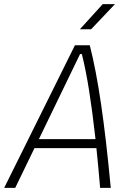

<svg xmlns="http://www.w3.org/2000/svg" viewBox="-32 -914 638 934"><path d="M-11.7 0 332.5 -693.8H404.8Q434.6 -577.1 459.5 -408.4Q484.4 -239.7 506.8 0H455.1Q446.3 -105 437 -193.4H135.7L42 0ZM157.2 -237.3H432.6Q417.5 -372.1 401.4 -473.6Q385.3 -575.2 366.2 -650.9H357.4ZM356.4 -771.5 467.8 -894H527.3L411.1 -771.5Z"/></svg>

Font: CaskaydiaCove NF ExtraLight
Style: Italic
Weight: 200
Italic angle: -10°
Designer: Aaron Bell
Foundry: Saja Typeworks
Version: Version 2111.001; VTT 6.35;Nerd Fonts 3.2.1